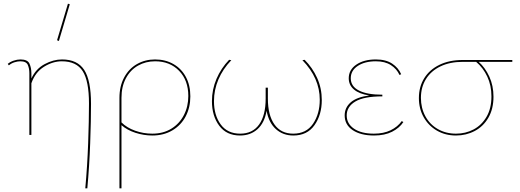

<svg xmlns="http://www.w3.org/2000/svg" viewBox="-20 -731 2814 1040"><path d="M473 -168Q473 -79 468.5 45Q464 169 453 289H442Q453 169 457.5 45Q462 -79 462 -170Q462 -292 428 -345.5Q394 -399 315 -399Q266 -399 218.5 -369.5Q171 -340 150 -280V0H139V-334Q139 -360 130.5 -379.5Q122 -399 90 -399Q75 -399 58 -393.5Q41 -388 28 -377L22 -385Q35 -396 54 -402.5Q73 -409 91 -409Q129 -409 139.5 -386.5Q150 -364 150 -334V-306Q174 -358 221.5 -383.5Q269 -409 316 -409Q399 -409 436 -352.5Q473 -296 473 -168ZM289 -513 348 -711 358 -708 299 -509Z M1011 -209Q1011 -149 986 -101Q961 -53 914 -25Q867 3 805 3Q759 3 714 -11.5Q669 -26 638 -53V289H627V-201Q627 -264 652.5 -311.5Q678 -359 722 -384Q766 -409 820 -409Q876 -409 919.5 -384Q963 -359 987 -314Q1011 -269 1011 -209ZM1000 -211Q1000 -296 950 -347.5Q900 -399 820 -399Q769 -399 727.5 -375.5Q686 -352 662 -307Q638 -262 638 -201V-68Q667 -39 712 -23Q757 -7 805 -7Q864 -7 908 -34Q952 -61 976 -107.5Q1000 -154 1000 -211Z M1723 -189Q1723 -109 1683.5 -53Q1644 3 1569 3Q1513 3 1474.5 -31.5Q1436 -66 1424 -131Q1413 -66 1375 -31.5Q1337 3 1280 3Q1207 3 1167.5 -50Q1128 -103 1128 -183Q1128 -246 1152.5 -303.5Q1177 -361 1221 -407L1233 -405Q1187 -357 1163 -300.5Q1139 -244 1139 -183Q1139 -107 1175.5 -57Q1212 -7 1281 -7Q1348 -7 1383.5 -56.5Q1419 -106 1419 -197V-256H1431V-197Q1431 -107 1466.5 -57Q1502 -7 1568 -7Q1639 -7 1675.5 -60.5Q1712 -114 1712 -191Q1712 -308 1618 -405L1630 -407Q1673 -364 1698 -308.5Q1723 -253 1723 -189Z M2165 -70Q2144 -38 2104 -17.5Q2064 3 2006 3Q1934 3 1890.5 -26Q1847 -55 1847 -106Q1847 -148 1879.5 -176.5Q1912 -205 1980 -214Q1926 -222 1897.5 -246Q1869 -270 1869 -307Q1869 -353 1910 -381Q1951 -409 2016 -409Q2070 -409 2104 -386.5Q2138 -364 2153 -329L2144 -325Q2129 -358 2097 -378.5Q2065 -399 2016 -399Q1956 -399 1918 -374Q1880 -349 1880 -307Q1880 -263 1924.5 -240.5Q1969 -218 2051 -218V-209Q1951 -209 1904.5 -181Q1858 -153 1858 -106Q1858 -61 1897.5 -34Q1937 -7 2005 -7Q2058 -7 2096 -25.5Q2134 -44 2156 -75Z M2755 -396H2573Q2608 -365 2630.5 -316Q2653 -267 2653 -207Q2653 -141 2625.5 -93.5Q2598 -46 2551.5 -21.5Q2505 3 2450 3Q2392 3 2346.5 -23.5Q2301 -50 2275 -96Q2249 -142 2249 -200Q2249 -261 2278 -307.5Q2307 -354 2360.5 -380Q2414 -406 2486 -406H2755ZM2559 -396H2486Q2417 -396 2366 -371.5Q2315 -347 2287.5 -303Q2260 -259 2260 -201Q2260 -146 2284 -101.5Q2308 -57 2351.5 -32Q2395 -7 2450 -7Q2502 -7 2545.5 -30Q2589 -53 2615.5 -98.5Q2642 -144 2642 -209Q2642 -268 2619.5 -316Q2597 -364 2559 -396Z"/></svg>

Font: Ysabeau Hairline
Style: Regular
Weight: 100
Designer: Christian Thalmann (Catharsis Fonts)
Version: Version 0.003